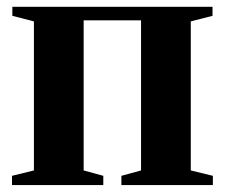

<svg xmlns="http://www.w3.org/2000/svg" viewBox="-20 -532 646 552"><path d="M14.5 0V-26.5L77.5 -42V-470.5L15.5 -486.5V-512.5H591V-486.5L528.5 -470.5V-42L592 -26.5V0H329V-26.5L385.5 -42V-473.5H220.5V-42L277 -26.5V0Z"/></svg>

Font: Merriweather 120pt
Style: Bold
Weight: 700
Designer: Eben Sorkin
Foundry: Eben Sorkin
Version: Version 2.100